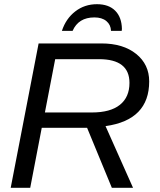

<svg xmlns="http://www.w3.org/2000/svg" viewBox="-20 -895 762 915"><path d="M614 0H513L395 -286H179L124 0H31L164 -688H463Q567 -688 629 -638Q691 -588 691 -507Q691 -323 483 -294ZM194 -359H418Q506 -359 551.5 -395.5Q597 -432 597 -500Q597 -613 452 -613H243ZM442 -875Q498 -875 529 -844Q560 -813 561 -757L560 -748H509Q508 -777 487 -794.5Q466 -812 430 -812Q354 -812 326 -748H275Q294 -806 338.5 -840.5Q383 -875 442 -875Z"/></svg>

Font: Libra Sans
Style: Italic
Weight: 400
Italic angle: -12°
Foundry: Context Ltd
Version: Version 1.002